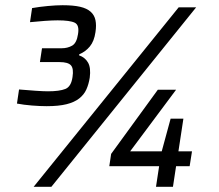

<svg xmlns="http://www.w3.org/2000/svg" viewBox="-20 -716 838 736"><path d="M53 -373Q88 -370 117.5 -368Q147 -366 164 -366Q208 -366 230.5 -375Q253 -384 258 -421Q263 -453 252 -465.5Q241 -478 208 -478H133L141 -531H216Q239 -531 256.5 -541Q274 -551 279 -585Q285 -620 266.5 -629Q248 -638 201 -638Q181 -638 152.5 -636Q124 -634 95 -631L103 -685Q131 -690 163.5 -693Q196 -696 220 -696Q261 -696 287 -690Q313 -684 327.5 -671Q342 -658 346 -638.5Q350 -619 346 -593Q341 -558 324.5 -538Q308 -518 284 -508L283 -504Q306 -496 317.5 -476Q329 -456 324 -418Q320 -393 311 -373Q302 -353 283.5 -338.5Q265 -324 235 -316.5Q205 -309 159 -309Q134 -309 102.5 -311.5Q71 -314 45 -319ZM109 0 665 -688H732L177 0ZM578 0 590 -79H399L406 -126L585 -372H655L479 -136H600L634 -261H683L664 -136H716L707 -79H655L643 0Z"/></svg>

Font: Azeri Sans
Style: Italic
Weight: 400
Designer: Hector Gatti & Omnibus-Type (original fonts) / Cristiano Sobral (main changes and remastering)
Foundry: Omnibus-Type
Version: Version 0.07;August 21, 2020;FontCreator 13.0.0.2681 64-bit;